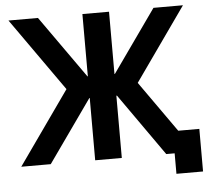

<svg xmlns="http://www.w3.org/2000/svg" viewBox="-55 -774 1030 934"><g transform="rotate(-5 459.5 -307.0)"><path d="M381 0V-304H379L164 0H20L272 -357L20 -714H164L379 -410H381V-714H511V-410H513L728 -714H872L620 -357L796 -108H899V100H769V0H728L514 -304H511V0Z"/></g></svg>

Font: Non Bureau Medium
Style: Regular
Weight: 500
Designer: Jona Saucedo
Foundry: Non Foundry
Version: Version 1.000; ttfautohint (v1.8.4)